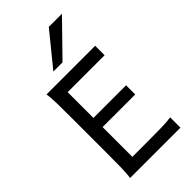

<svg xmlns="http://www.w3.org/2000/svg" viewBox="-296 -1074 1158 1158"><g transform="rotate(-45 283.0 -495.5)"><path d="M178.2 -412.6H456.5V-334.5H178.2V-80.6H307.1Q379.4 -80.6 429 -81.8Q478.5 -83 507.8 -87.9V0H78.1Q83.5 -29.3 84.5 -84.7Q85.4 -140.1 85.4 -212.4V-500.5Q85.4 -572.8 84.5 -628.2Q83.5 -683.6 78.1 -712.9H493.2V-632.3H178.2ZM376 -991.2H488.3L283.2 -781.2H205.1Z"/></g></svg>

Font: Kanchenjunga
Style: Regular
Weight: 400
Designer: Becca Hirsbrunner Spalinger
Foundry: SIL International
Version: Version 2.001